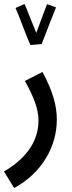

<svg xmlns="http://www.w3.org/2000/svg" viewBox="-51 -713 362 963"><path d="M102 -487 158 -492C172 -530 220 -651 230 -676L185 -692C179 -678 151 -602 131 -548C112 -593 82 -672 72 -693L27 -673C45 -634 84 -523 102 -487ZM20 230C161 154 234 20 234 -113C234 -183 214 -256 162 -352L74 -307C119 -226 142 -165 142 -109C142 -16 93 75 -31 147Z"/></svg>

Font: Noto Sans Arabic UI XCn Md
Style: Regular
Weight: 500
Width: 2
Designer: Monotype Design Team, Nadine Chahine and Nizar Qandah
Foundry: Monotype Imaging Inc.
Version: Version 2.010